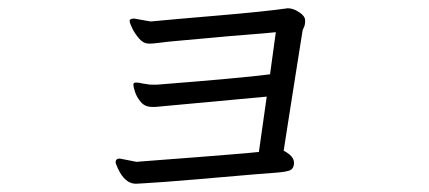

<svg xmlns="http://www.w3.org/2000/svg" viewBox="-20 -436 1040 465"><path d="M270 -52 311 -44 322 -45Q344 -47 380.5 -49.5Q417 -52 459 -55.5Q501 -59 540 -62Q579 -65 607 -68L626 -202L356 -177H349Q331 -177 321 -189Q311 -201 307 -213.5Q303 -226 303 -230.5Q303 -235 307 -236H311Q317 -236 324 -234L337 -232Q341 -231 347 -231H361Q564 -247 634 -256L648 -358Q619 -355 579 -352Q539 -349 497.5 -345Q456 -341 420 -338Q384 -335 367 -332.5Q350 -330 338.5 -330.5Q327 -331 317 -342.5Q307 -354 300.5 -367Q294 -380 294 -385.5Q294 -391 305 -391L345 -384Q397 -389 509 -398.5Q621 -408 677 -416Q690 -416 704.5 -406.5Q719 -397 719 -386.5Q719 -376 716.5 -371Q714 -366 713 -363Q705 -312 696 -256Q687 -200 679.5 -151Q672 -102 667 -71Q692 -58 692 -42Q692 -26 679.5 -22.5Q667 -19 651 -18Q635 -17 599.5 -14Q564 -11 465.5 -2.5Q367 6 327 8L309 9Q283 9 266 -27Q260 -40 260 -43Q260 -52 270 -52Z"/></svg>

Font: LXGW Bright TC
Style: Regular
Weight: 400
Designer: Christian Thalmann (Catharsis Fonts)
Foundry: LXGW / Christian Thalmann (Catharsis Fonts) / Fontworks Inc.
Version: Version 5.501